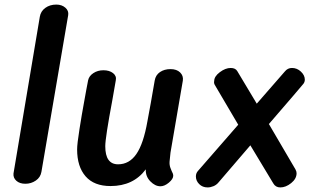

<svg xmlns="http://www.w3.org/2000/svg" viewBox="-20 -812 1388 839"><path d="M39 -54 154 -739Q158 -763 178 -777.5Q198 -792 226 -792Q250 -792 265.5 -778.5Q281 -765 278 -746L161 -61Q157 -37 136.5 -23Q116 -9 91 -9Q66 -9 51.5 -22Q37 -35 39 -54Z M721 -106Q720 -91 724.5 -79Q729 -67 730 -65Q737 -53 737 -44Q737 -30 718 -14Q699 2 681 2Q658 2 637 -19.5Q616 -41 617 -71V-72Q563 1 463 1Q391 1 354 -41.5Q317 -84 317 -159Q317 -183 327.5 -249Q338 -315 346 -358Q354 -401 357 -419L365 -461Q369 -480 388 -492.5Q407 -505 432 -505Q458 -505 474 -492.5Q490 -480 486 -461L471 -375Q440 -210 440 -173Q440 -94 496 -94Q545 -94 576 -139Q607 -184 624 -281Q638 -354 656 -460Q660 -484 679 -497Q698 -510 725 -510Q752 -510 767 -495.5Q782 -481 779 -460L725 -145Z M1306 -446 1261 -393Q1256 -388 1155 -270L1271 -72Q1276 -63 1276 -55Q1276 -31 1252.5 -12Q1229 7 1205 7Q1184 7 1174 -11L1074 -177L935 -15Q926 -4 913 1.5Q900 7 887 7Q865 7 850.5 -7.5Q836 -22 836 -41Q836 -55 845 -65L1021 -267L918 -442Q916 -446 915.5 -450Q915 -454 916 -458Q916 -478 940.5 -496.5Q965 -515 988 -515Q1009 -515 1017 -501L1102 -359L1225 -500Q1237 -515 1256 -515Q1278 -515 1295 -499Q1312 -483 1312 -464Q1312 -454 1306 -446Z"/></svg>

Font: Mali SemiBold
Style: Italic
Weight: 600
Italic angle: -10°
Version: Version 1.000; ttfautohint (v1.6)